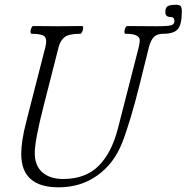

<svg xmlns="http://www.w3.org/2000/svg" viewBox="-20 -779 789 812"><path d="M228 13.2Q69.8 13.2 69.8 -127.9Q69.8 -182.6 90.8 -263.2L171.9 -580.1Q179.7 -610.4 169.7 -623.3Q159.7 -636.2 112.8 -636.2Q108.9 -637.2 108.9 -644.5Q108.9 -651.9 112.5 -660.4Q116.2 -668.9 120.1 -668.9Q137.7 -668.9 172.4 -668.5Q207 -668 225.1 -668Q242.2 -668 276.4 -668.5Q310.5 -668.9 328.1 -668.9Q332 -668 331.8 -660.6Q331.5 -653.3 327.6 -644.8Q323.7 -636.2 319.8 -636.2Q272.5 -636.2 254.4 -623Q236.3 -609.9 228 -580.1L166 -336.9Q127 -185.5 127 -131.8Q127 -78.1 159.4 -50Q191.9 -22 247.1 -22Q340.8 -22 396.5 -76.9Q452.1 -131.8 479 -236.8L566.9 -580.1Q571.3 -597.2 571 -609.6Q570.8 -622.1 556.2 -629.2Q541.5 -636.2 509.8 -636.2Q505.9 -637.2 506.1 -644.5Q506.3 -651.9 510 -660.4Q513.7 -668.9 518.1 -668.9Q533.2 -668.9 572 -668.5Q610.8 -668 641.1 -668Q690.4 -668 704.1 -672.1Q717.8 -676.3 717.8 -690.9Q717.8 -707 701.2 -707Q679.2 -707 679.2 -728Q679.2 -746.1 688.7 -752.4Q698.2 -758.8 724.1 -758.8Q739.3 -758.8 744.1 -752.9Q749 -747.1 749 -730Q749 -676.3 732.4 -656.2Q715.8 -636.2 670.9 -636.2Q644.5 -636.2 631.1 -622.8Q617.7 -609.4 609.9 -580.1L574.2 -436Q530.8 -261.2 496.1 -173.8Q461.4 -86.4 391.1 -36.6Q320.8 13.2 228 13.2Z"/></svg>

Font: Junicode SmCond Light
Style: Italic
Weight: 300
Width: 4
Italic angle: -11°
Designer: Peter S. Baker
Version: Version 2.206